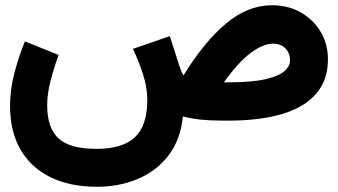

<svg xmlns="http://www.w3.org/2000/svg" viewBox="-20 -463 1297 737"><path d="M205.1 -252Q188 -206.1 174.6 -155Q161.1 -104 161.1 -59.1Q161.1 27.8 204.3 68.1Q247.6 108.4 350.6 108.4Q449.2 108.4 497.1 64.5Q544.9 20.5 545.4 -78.1Q545.4 -127.9 528.6 -179.2Q511.7 -230.5 490.2 -275.4L631.8 -324.2L669.9 -206.1Q676.8 -185.5 684.1 -173.3Q764.2 -303.2 847.9 -373Q931.6 -442.9 1024.4 -442.9Q1085.4 -442.9 1134 -415.5Q1182.6 -388.2 1210.7 -341.1Q1238.8 -293.9 1238.8 -235.4Q1238.8 -154.3 1192.6 -102.1Q1146.5 -49.8 1061.3 -24.9Q976.1 0 857.9 0H833Q740.2 0 682.1 -16.1Q672.9 73.7 626.7 133.8Q580.6 193.8 509 223.9Q437.5 253.9 352.1 253.9Q249 253.9 174.3 217.5Q99.6 181.2 59.1 111.8Q18.6 42.5 18.6 -56.6Q18.6 -118.7 35.2 -182.4Q51.8 -246.1 75.7 -304.2ZM856 -147Q946.8 -147 998.5 -158.9Q1050.3 -170.9 1071.8 -189.9Q1093.3 -209 1093.3 -231Q1093.3 -259.3 1075.7 -277.3Q1058.1 -295.4 1027.3 -295.4Q990.2 -295.4 942.6 -260Q895 -224.6 839.4 -147Z"/></svg>

Font: Vazir Black
Style: Black
Weight: 900
Designer: Saber Rastikerdar
Foundry: Saber Rastikerdar
Version: Version 30.0.0